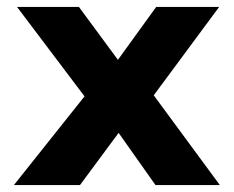

<svg xmlns="http://www.w3.org/2000/svg" viewBox="-20 -532 672 552"><path d="M20 0 223 -255 29 -512H207L319 -360L429 -512H610L422 -258L612 0H427L321 -150L210 0Z"/></svg>

Font: Braah One
Style: Regular
Weight: 400
Designer: Ashish Kumar
Foundry: Ashish Kumar
Version: Version 1.001; ttfautohint (v1.8.4.7-5d5b);gftools[0.9.29]